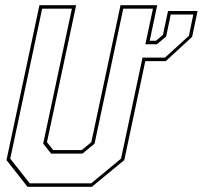

<svg xmlns="http://www.w3.org/2000/svg" viewBox="-20 -720 782 740"><path d="M94.5 -13.5H331.5L446.5 -108.5L569.5 -686.5H455L344.5 -166.5L298 -128H177L146.5 -166.5L257 -686.5H142.5L19.5 -108.5ZM638 -664 620.5 -579.5 585 -549.5H540.5L529.5 -498H616L708 -582L725 -664ZM627.5 -677.5H741.5L720.5 -578L619 -484.5H540L459 -103L334 0H86L5 -103L132 -700H273.5L161 -172L185 -141.5H295L332 -172L444.5 -700H586L557 -563H581L608 -585.5Z"/></svg>

Font: Tourney Thin Thin
Style: Italic
Weight: 250
Italic angle: -12°
Version: Version 1.015